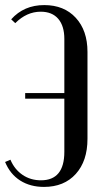

<svg xmlns="http://www.w3.org/2000/svg" viewBox="-23 -727 408 755"><path d="M321 -181Q321 -94 275 -43Q229 8 150 8Q96 8 56.5 -17Q17 -42 -3 -90L18 -99Q34 -61 65.5 -39.5Q97 -18 138 -18Q230 -18 230 -130V-339H76V-361H230V-574Q230 -625 206 -653Q182 -681 137 -681Q82 -681 37 -636L21 -651Q71 -707 151 -707Q229 -707 275 -657Q321 -607 321 -523Z"/></svg>

Font: Moniqa SemBd Heading
Style: Regular
Weight: 600
Designer: Rajesh Rajput
Foundry: Rajesh Rajput
Version: Version 1.000